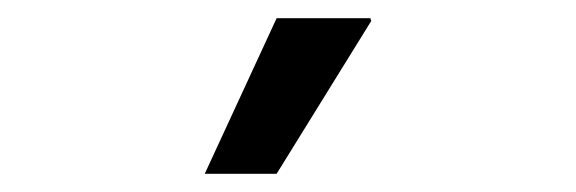

<svg xmlns="http://www.w3.org/2000/svg" viewBox="-20 -779 633 211"><path d="M205 -588 284 -759H387L388 -756L284 -588Z"/></svg>

Font: Chivo Medium Medium
Style: Regular
Weight: 500
Version: Version 2.002